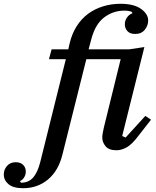

<svg xmlns="http://www.w3.org/2000/svg" viewBox="-193 -780 824 1012"><path d="M-71 212Q-123 212 -148 191Q-173 170 -173 140Q-173 114 -156 94.5Q-139 75 -110 75Q-85 75 -71 89Q-57 103 -57 125Q-57 139 -64.5 153Q-72 167 -88 175L-82 183Q-42 183 -18.5 156Q5 129 19 75L154 -468H65L79 -520H167L174 -551Q186 -602 211 -641.5Q236 -681 271 -707Q306 -733 350 -746.5Q394 -760 442 -760Q513 -760 550.5 -733Q588 -706 588 -672Q588 -645 570 -623Q552 -601 520 -601Q492 -601 478.5 -616Q465 -631 465 -652Q465 -672 476.5 -688Q488 -704 505 -710L502 -717Q488 -724 463 -724Q404 -724 357 -689Q310 -654 289 -576L274 -520H488L568 -532L451 -63L469 -55L573 -169L603 -149L538 -66Q503 -19 475 -3.5Q447 12 421 12Q381 12 363.5 -9Q346 -30 346 -56Q346 -67 349 -81Q352 -95 354 -106L443 -468H262L136 35Q115 120 60 166Q5 212 -71 212Z"/></svg>

Font: IBM Plex Serif Medm
Style: Italic
Weight: 500
Italic angle: -14°
Designer: Mike Abbink, Paul van der Laan, Pieter van Rosmalen
Foundry: Bold Monday
Version: Version 3.001